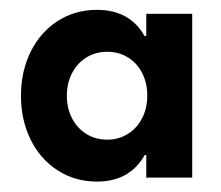

<svg xmlns="http://www.w3.org/2000/svg" viewBox="-20 -791 437 380"><path d="M271.5 -601.6Q271.5 -626.5 261.5 -646.2Q251.5 -666 233.4 -677.2Q215.3 -688.5 192.4 -688.5Q168.9 -688.5 150.9 -677.2Q132.8 -666 122.6 -646.2Q112.3 -626.5 112.3 -601.6Q112.3 -576.7 122.6 -556.9Q132.8 -537.1 150.9 -525.9Q168.9 -514.6 192.4 -514.6Q214.8 -514.6 232.9 -525.9Q251 -537.1 261.2 -556.9Q271.5 -576.7 271.5 -601.6ZM269.5 -439.5V-484.4H266.6Q236.8 -431.6 171.9 -431.6Q128.4 -431.6 94 -453.9Q59.6 -476.1 40.5 -514.9Q21.5 -553.7 21.5 -601.6Q21.5 -649.4 40.5 -688.2Q59.6 -727.1 94 -749.3Q128.4 -771.5 171.9 -771.5Q236.8 -771.5 266.1 -719.7H269.5V-763.7H360.4V-439.5Z"/></svg>

Font: Wanted Sans
Style: Bold
Weight: 700
Designer: Original Design by Kil Hyung-jin and Kang Hanbin, Wanted Lab, Inc; Hangeul from Source Han Sans by Jang Soo-young and Ka
Foundry: Wanted Lab, Inc.
Version: Version 1.000